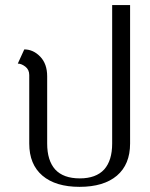

<svg xmlns="http://www.w3.org/2000/svg" viewBox="-20 -725 590 753"><path d="M419.9 -705.1Q419.9 -569.3 419.9 -162.1Q419.9 -95.7 388.7 -60.5Q356.4 -25.4 293 -25.4Q228.5 -25.4 196.3 -60.5Q165 -95.7 165 -162.1Q165 -250 165 -425.8Q165 -474.6 137.7 -502.9Q110.4 -531.2 75.2 -531.2Q66.4 -512.7 49.8 -475.6Q63.5 -475.6 79.1 -463.9Q94.7 -452.1 94.7 -430.7Q94.7 -341.8 94.7 -162.1Q94.7 -80.1 146.5 -36.1Q198.2 7.8 292 7.8Q386.7 7.8 438.5 -36.1Q490.2 -80.1 490.2 -162.1Q490.2 -342.8 490.2 -705.1Q472.7 -705.1 419.9 -705.1Z"/></svg>

Font: BSRU BANSOMDEJ
Style: Regular
Weight: 400
Designer: Wisit Potiwat
Version: Version 1.000;PS 002.000;hotconv 1.0.70;makeotf.lib2.5.58329